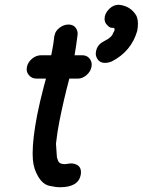

<svg xmlns="http://www.w3.org/2000/svg" viewBox="-20 -765 599 806"><path d="M232 21Q214 21 187 15Q160 9 140.5 -23.5Q121 -56 118 -95Q117 -107 117 -121Q117 -184 136 -282Q148 -342 164 -402L173 -435H133Q113 -435 101 -450Q92 -461 92 -474Q92 -479 93 -484Q97 -504 114.5 -518.5Q132 -533 152 -533H195L199 -553Q205 -583 208 -614L209 -616Q212 -635 230 -648.5Q248 -662 267 -662Q288 -662 298 -648Q306 -637 306 -623Q306 -619 305 -614Q300 -573 293 -533H326Q345 -533 356 -519Q365 -508 365 -494Q365 -489 364 -484Q360 -464 343 -449.5Q326 -435 307 -435H271Q247 -345 229 -254Q220 -208 215 -162L216 -147L219 -104L225 -87Q228 -85 229 -83.5Q230 -82 230 -81L232 -80Q241 -76 250 -76Q254 -76 258 -76.5Q262 -77 267.5 -78Q273 -79 278 -79Q292 -79 305 -72Q320 -63 320 -42Q320 -37 319 -31Q309 21 232 21ZM421 -501Q395 -501 385 -525Q382 -532 382 -540Q382 -544 383 -549Q388 -577 415 -591L431 -600Q433 -600 443 -609Q453 -618 454 -625Q460 -634 461 -639V-642Q461 -647 456 -648Q455 -648 447 -648.5Q439 -649 428 -662Q419 -671 419 -686Q419 -691 420 -696Q424 -714 440.5 -729.5Q457 -745 479 -745Q528 -740 552 -700Q559 -685 559 -665Q559 -651 556 -635Q531 -549 449 -507Q434 -501 421 -501Z"/></svg>

Font: Bad Comic
Style: Italic
Weight: 400
Italic angle: -11°
Designer: GGBotNet
Foundry: GGBotNet
Version: 0.95